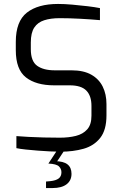

<svg xmlns="http://www.w3.org/2000/svg" viewBox="-20 -762 618 972"><path d="M286 6Q264 6 233.5 4.5Q203 3 171 0.5Q139 -2 110.5 -5Q82 -8 63 -12V-73Q88 -71 124 -69Q160 -67 201.5 -66Q243 -65 283 -65Q328 -65 364 -74Q400 -83 421.5 -107Q443 -131 443 -176V-226Q443 -277 417 -303.5Q391 -330 333 -330H254Q163 -330 111.5 -370Q60 -410 60 -508V-550Q60 -654 116 -698Q172 -742 274 -742Q306 -742 346 -738.5Q386 -735 423.5 -730.5Q461 -726 486 -721V-660Q442 -664 386.5 -667Q331 -670 282 -670Q237 -670 204 -659.5Q171 -649 153.5 -622.5Q136 -596 136 -547V-513Q136 -452 168 -429Q200 -406 257 -406H342Q403 -406 442 -384Q481 -362 500 -323.5Q519 -285 519 -235V-178Q519 -104 487.5 -64Q456 -24 403.5 -9Q351 6 286 6ZM213 190V157L235 155Q263 152 277 141.5Q291 131 291 110Q291 93 278.5 80.5Q266 68 225 66L258 54Q301 54 321.5 70Q342 86 342 118Q342 152 317 171Q292 190 246 190ZM225 66 277 -13H314L262 66Z"/></svg>

Font: Exo Thin
Style: Regular
Weight: 400
Version: Version 2.000